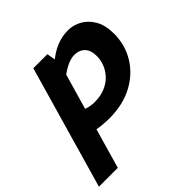

<svg xmlns="http://www.w3.org/2000/svg" viewBox="-245 -651 1043 1043"><g transform="rotate(-45 276.5 -130.0)"><path d="M-61 230 142 -477H250L261 -413V-386L84 230ZM144 -144Q165 -128 192.5 -119.5Q220 -111 248 -111Q292 -111 326.5 -125Q361 -139 384.5 -163Q408 -187 420.5 -217Q433 -247 433 -279Q433 -325 410.5 -348Q388 -371 350 -371Q337 -371 322 -367Q307 -363 289.5 -354.5Q272 -346 252 -332Q232 -318 208 -298L236 -410Q286 -454 330.5 -472Q375 -490 420 -490Q461 -490 498.5 -469.5Q536 -449 560.5 -407Q585 -365 585 -300Q585 -214 542.5 -144Q500 -74 423 -33Q346 8 242 8Q181 8 126.5 -5Q72 -18 18 -45Z"/></g></svg>

Font: Intel One Mono Light
Style: Italic
Weight: 300
Italic angle: -16°
Monospace: yes
Designer: Fred Shallcrass
Foundry: Frere-Jones Type LLC
Version: Version 1.004